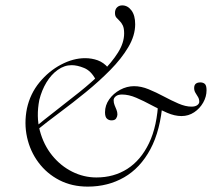

<svg xmlns="http://www.w3.org/2000/svg" viewBox="-20 -681 787 713"><path d="M306 12Q247 12 200.5 -12Q154 -36 123 -77.5Q92 -119 80.5 -171Q69 -223 80 -278Q92 -333 126.5 -375Q161 -417 206.5 -441Q252 -465 296 -465Q321 -465 343 -457Q365 -449 382 -429L335 -386Q318 -418 292.5 -428.5Q267 -439 246 -439Q219 -439 194.5 -421.5Q170 -404 152.5 -375Q135 -346 126 -310Q114 -248 128 -195.5Q142 -143 173.5 -104Q205 -65 248 -43.5Q291 -22 338 -22Q403 -22 453 -54Q503 -86 533.5 -149.5Q564 -213 568 -309L584 -303Q576 -197 538.5 -127Q501 -57 441 -22.5Q381 12 306 12ZM115 -196 106 -205Q142 -235 186 -269Q230 -303 275 -339Q320 -375 357.5 -412Q395 -449 418 -485.5Q441 -522 441 -557Q441 -576 436 -586.5Q431 -597 424 -603.5Q417 -610 412 -616Q407 -622 407 -633Q407 -646 414.5 -653.5Q422 -661 434 -661Q454 -661 468 -642.5Q482 -624 482 -591Q482 -549 456.5 -506Q431 -463 389.5 -421Q348 -379 299 -339Q250 -299 201.5 -263Q153 -227 115 -196ZM394 -234Q384 -234 377 -240.5Q370 -247 370 -264Q370 -290 385.5 -312Q401 -334 426 -347.5Q451 -361 478 -361Q504 -361 532 -349.5Q560 -338 588 -323Q616 -308 642.5 -296.5Q669 -285 691 -285Q705 -285 712.5 -290.5Q720 -296 720 -303Q720 -313 715.5 -320.5Q711 -328 706 -336Q701 -344 701 -354Q701 -365 707 -370Q713 -375 724 -375Q734 -375 740.5 -369.5Q747 -364 747 -346Q747 -322 734.5 -300Q722 -278 701 -264Q680 -250 654 -250Q629 -250 601 -262Q573 -274 543.5 -290Q514 -306 486 -318Q458 -330 433 -330Q418 -330 410 -323.5Q402 -317 402 -309Q402 -299 405.5 -290.5Q409 -282 412.5 -273.5Q416 -265 416 -256Q416 -249 411.5 -241.5Q407 -234 394 -234Z"/></svg>

Font: Cormorant Garamond Light Light
Style: Italic
Weight: 300
Italic angle: -10°
Version: Version 4.001